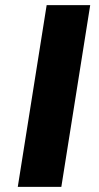

<svg xmlns="http://www.w3.org/2000/svg" viewBox="-20 -725 386 745"><path d="M49 0 161 -705H330L218 0Z"/></svg>

Font: Nunito Sans 10pt SemiExpanded ExtraBold
Style: Italic
Weight: 800
Width: 6
Italic angle: -9°
Designer: Vernon Adams
Foundry: Vernon Adams
Version: Version 3.101;gftools[0.9.27]